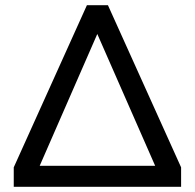

<svg xmlns="http://www.w3.org/2000/svg" viewBox="-20 -720 751 740"><path d="M33 -75 315 -700H396L678 -75V0H33ZM578 -81 355 -589 133 -81Z"/></svg>

Font: AF Albert Sans Medium
Style: Regular
Weight: 500
Designer: Andreas Rasmussen
Foundry: a.Foundry
Version: Version 1.300;Glyphs 3.2 (3231)